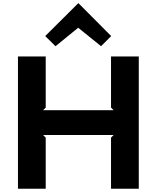

<svg xmlns="http://www.w3.org/2000/svg" viewBox="-20 -1156 960 1176"><path d="M830 -810V0H660V-313L676 -329H244L260 -313V0H90V-810H260V-497L244 -481H676L660 -497V-810ZM461 -1136 661 -935 599 -873 459 -986 320 -873 257 -935 459 -1136Z"/></svg>

Font: Sinkin Sans 700 Bold
Style: Bold
Weight: 700
Designer: Keith Bates
Foundry: K-Type
Version: Sinkin Sans (version 1.0)  by Keith Bates   •   © 2014   www